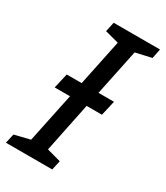

<svg xmlns="http://www.w3.org/2000/svg" viewBox="-199 -792 752 869"><g transform="rotate(30 176.5 -357.0)"><path d="M-20 0 -9 -49 72 -69 126 -327H46L64 -405H142L192 -645L120 -664L131 -714H373L363 -664L280 -645L230 -405H311L293 -327H213L160 -69L233 -49L222 0Z"/></g></svg>

Font: Noto Sans Display
Style: Italic
Weight: 400
Italic angle: -12°
Designer: Monotype Design Team
Foundry: Monotype Imaging Inc.
Version: Version 2.003